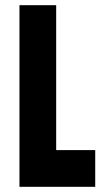

<svg xmlns="http://www.w3.org/2000/svg" viewBox="-20 -720 417 740"><path d="M55 0V-700H196.5V-141.5H347V0Z"/></svg>

Font: Tourney Condensed Black
Style: Regular
Weight: 900
Width: 3
Designer: Tyler Finck
Foundry: Etcetera Type Co
Version: Version 1.010; ttfautohint (v1.8.3)